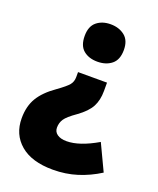

<svg xmlns="http://www.w3.org/2000/svg" viewBox="-137 -646 742 903"><g transform="rotate(20 233.5 -195.0)"><path d="M337 -257Q337 -211 319.5 -178Q302 -145 256 -112Q213 -82 200.5 -63Q188 -44 188 -20Q188 1 205 13Q222 25 252 25Q316 25 405 -27L467 104Q415 137 358 155Q301 173 237 173Q131 173 74 124.5Q17 76 17 -5Q17 -65 42.5 -107.5Q68 -150 124 -189Q166 -219 179 -235Q192 -251 192 -274V-299H337ZM359 -470Q359 -421 331 -398.5Q303 -376 260 -376Q217 -376 190 -398.5Q163 -421 163 -470Q163 -518 190.5 -540.5Q218 -563 260 -563Q302 -563 330.5 -540.5Q359 -518 359 -470Z"/></g></svg>

Font: Noto Sans Lao SemiCondensed Black
Style: Regular
Weight: 900
Width: 4
Designer: Monotype Design Team
Foundry: Monotype Imaging Inc.
Version: Version 2.003; ttfautohint (v1.8.4.7-5d5b)